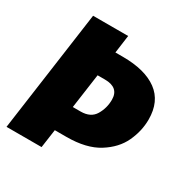

<svg xmlns="http://www.w3.org/2000/svg" viewBox="-161 -827 924 958"><g transform="rotate(30 301.0 -348.0)"><path d="M602 -386Q602 -320 572.5 -256.5Q543 -193 473.5 -149.5Q404 -106 290 -106H223L208 0H6L103 -696H305L291 -593H334Q462 -593 532 -541.5Q602 -490 602 -386ZM394 -380Q394 -450 313 -450H271L243 -251H288Q346 -251 370 -291.5Q394 -332 394 -380Z"/></g></svg>

Font: FiraGO Heavy
Style: Italic
Weight: 900
Italic angle: -8°
Designer: bBox Type GmbH
Foundry: bBox Type GmbH
Version: Version 1.001